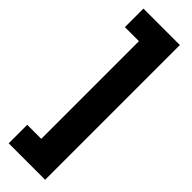

<svg xmlns="http://www.w3.org/2000/svg" viewBox="-303 -737 909 909"><g transform="rotate(45 151.5 -283.0)"><path d="M18 44V168H262V-734H18V-610H112V44Z"/></g></svg>

Font: Noto Sans Georgian ExtraCondensed Black
Style: Regular
Weight: 900
Width: 2
Designer: Monotype Design Team, Akaki Razmadze
Foundry: Google LLC
Version: Version 2.005